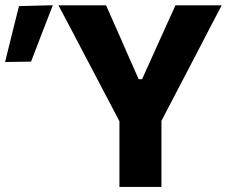

<svg xmlns="http://www.w3.org/2000/svg" viewBox="-179 -734 910 754"><path d="M290 0V-258L146.5 -531Q122.5 -576 101 -618Q79 -659.5 50.5 -713H237.5Q256 -671.5 269 -642Q282 -612 294 -585.5Q305.5 -559 319.5 -527L365.5 -423H379L424.5 -524Q439.5 -557.5 452 -585Q464.5 -612.5 478 -642.5Q491.5 -672.5 510 -713H691.5Q667.5 -667 643.5 -621.2Q619.5 -575.5 597 -531.5L455 -259.5V0ZM-159 -490.5Q-145.5 -545.5 -131.8 -600.8Q-118 -656 -104.5 -710L28.5 -713.5Q6.5 -656.5 -15 -601.5Q-36.5 -546 -57 -492Z"/></svg>

Font: Heraclito
Style: Bold
Weight: 700
Designer: Kostas Bartsokas (font) & Cristiano Sobral (main changes)
Foundry: Kostas Bartsokas (font) & Cristiano Sobral (main changes)
Version: Version 1.00;July 8, 2020;FontCreator 13.0.0.2655 64-bit